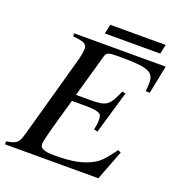

<svg xmlns="http://www.w3.org/2000/svg" viewBox="-137 -868 907 980"><g transform="rotate(20 316.5 -378.5)"><path d="M634 -653H137V-637C199 -631 214 -623 214 -596C214 -584 209 -552 203 -532L80 -90C64 -32 55 -26 -1 -16V0H506L568 -162L552 -170C514 -117 490 -89 458 -72C407 -45 353 -33 255 -33C199 -33 176 -43 176 -67C176 -79 187 -125 212 -213L244 -325H322C362 -325 389 -320 400 -310C405 -305 407 -296 407 -279C407 -261 405 -249 400 -227L420 -222L488 -454L470 -458C432 -373 421 -361 331 -361H253L319 -594C325 -616 335 -620 392 -620C549 -620 584 -607 584 -547C584 -534 583 -518 581 -501L603 -499ZM596 -757H295L284 -706H585Z"/></g></svg>

Font: XITS
Style: Italic
Weight: 400
Italic angle: -16.33°
Designer: MicroPress Inc., with final additions and corrections provided by Coen Hoffman, Elsevier (retired)
Version: Version 1.302